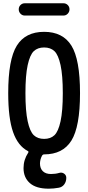

<svg xmlns="http://www.w3.org/2000/svg" viewBox="-20 -935 540 1175"><path d="M131.8 -915H368.2Q383.8 -915 394.5 -904.3Q405.3 -893.6 405.3 -877.9Q405.3 -862.3 394.5 -851.1Q383.8 -839.8 368.2 -839.8H131.8Q116.2 -839.8 105.5 -851.1Q94.7 -862.3 94.7 -877.9Q94.7 -893.6 105.5 -904.3Q116.2 -915 131.8 -915ZM313 -622.1Q289.1 -644.5 250 -644.5Q210.9 -644.5 187 -622.1Q163.1 -599.6 149.4 -536.6Q135.7 -473.6 135.7 -364.7Q135.7 -255.9 149.4 -192.9Q163.1 -129.9 187 -107.4Q210.9 -85 250 -85Q289.1 -85 313 -107.4Q336.9 -129.9 350.6 -192.9Q364.3 -255.9 364.3 -364.7Q364.3 -473.6 350.6 -536.6Q336.9 -599.6 313 -622.1ZM150.4 -10.7Q89.8 -42 60.1 -126.5Q30.3 -210.9 30.3 -365.2Q30.3 -571.3 83 -655.8Q135.7 -740.2 250 -740.2Q364.3 -740.2 417 -655.8Q469.7 -571.3 469.7 -365.2Q469.7 -159.2 417 -74.7Q364.3 9.8 250 9.8Q242.2 9.8 237.3 17.6Q225.6 39.1 224.6 64.5Q224.6 95.7 242.2 112.8Q259.8 129.9 292 129.9Q319.3 129.9 342.8 123Q358.4 118.2 372.1 127.4Q385.7 136.7 385.7 153.3Q385.7 175.8 373.5 192.9Q361.3 210 339.8 213.9Q307.6 219.7 278.3 219.7Q201.2 219.7 162.6 185.5Q124 151.4 124 93.8Q124 43 152.3 0Q157.2 -6.8 150.4 -10.7Z"/></svg>

Font: Rounded Mgen+ 2m medium
Style: Regular
Weight: 500
Designer: [Source Han Sans]
Ryoko NISHIZUKA  (kana & ideographs); Paul D. Hunt (Latin, Greek & Cyrillic); Wenlong ZHANG  (bopomofo
Version: Version 1.059.20150602